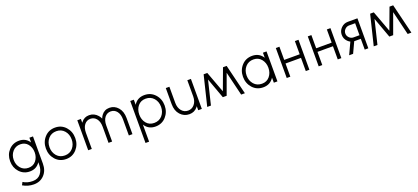

<svg xmlns="http://www.w3.org/2000/svg" viewBox="51 -1655 6556 3009"><g transform="rotate(-20 3329.5 -150.0)"><path d="M287 -452Q365 -452 411 -396Q458 -338 458 -256Q458 -175 411 -117Q365 -61 287 -61Q207 -61 158 -117Q108 -175 108 -256Q108 -337 158 -395Q208 -452 287 -452ZM287 -512Q183 -512 115 -438Q48 -365 48 -256Q48 -148 115 -75Q184 0 287 0Q387 0 445 -73Q448 -78 451.5 -82.5Q455 -87 458 -91V-46Q458 37 411 98Q365 157 277 157Q184 157 119 114L94 162Q180 212 277 212Q384 212 451 140Q518 69 518 -46V-500H458V-421Q455 -426 451.5 -430.5Q448 -435 445 -439Q387 -512 287 -512Z M888 -512Q781 -512 712 -436Q643 -360 643 -250Q643 -141 712 -64Q781 12 888 12Q994 12 1063 -64Q1132 -141 1132 -250Q1132 -360 1063 -436Q994 -512 888 -512ZM888 -452Q970 -452 1021 -394Q1072 -336 1072 -250Q1072 -165 1021 -106Q970 -48 888 -48Q805 -48 754 -106Q703 -165 703 -250Q703 -336 754 -394Q805 -452 888 -452Z M1995 0V-268Q1995 -379 1938 -445Q1880 -512 1795 -512Q1711 -512 1662 -446Q1653 -434 1645.5 -420.5Q1638 -407 1633 -391Q1619 -422 1599 -445Q1541 -512 1456 -512Q1373 -512 1324 -446Q1323 -444 1321 -441.5Q1319 -439 1317 -437V-500H1257V0H1317V-268Q1317 -354 1356 -403Q1395 -452 1456 -452Q1518 -452 1557 -403Q1596 -354 1596 -268V0H1656V-268Q1656 -354 1695 -403Q1734 -452 1795 -452Q1857 -452 1896 -403Q1935 -354 1935 -268V0Z M2200 -500V-415Q2204 -421 2208 -427Q2212 -433 2216 -438Q2275 -512 2378 -512Q2485 -512 2554 -436Q2623 -360 2623 -250Q2623 -141 2554 -64Q2485 12 2378 12Q2275 12 2216 -62Q2212 -67 2208 -73Q2204 -79 2200 -85V200H2140V-500ZM2378 -48Q2461 -48 2512 -106Q2563 -165 2563 -250Q2563 -336 2512 -394Q2461 -452 2378 -452Q2296 -452 2248 -394Q2200 -336 2200 -250Q2200 -165 2248 -106Q2296 -48 2378 -48Z M2733 -500V-232Q2733 -121 2793 -55Q2854 12 2943 12Q3030 12 3082 -54Q3084 -57 3087 -60.5Q3090 -64 3092 -68V0H3152V-500H3092V-232Q3092 -149 3049 -98Q3007 -48 2943 -48Q2878 -48 2836 -98Q2793 -149 2793 -232V-500Z M3524 -60H3588L3425 -500H3364ZM3242 0H3304L3425 -500H3364ZM3808 0H3870L3748 -500H3687ZM3524 -60H3588L3748 -500H3687Z M4353 -500V-415Q4349 -421 4345.5 -427Q4342 -433 4337 -438Q4278 -512 4175 -512Q4068 -512 3999 -436Q3930 -360 3930 -250Q3930 -141 3999 -64Q4068 12 4175 12Q4278 12 4337 -62Q4342 -67 4345.5 -73Q4349 -79 4353 -85V0H4413V-500ZM4175 -452Q4256 -452 4304 -394Q4328 -365 4340.5 -329.5Q4353 -294 4353 -250Q4353 -207 4340.5 -171Q4328 -135 4304 -106Q4256 -48 4175 -48Q4092 -48 4041 -106Q3990 -165 3990 -250Q3990 -336 4041 -394Q4092 -452 4175 -452Z M4568 0H4628V-220H4886V0H4946V-500H4886V-280H4628V-500H4568Z M5101 0H5161V-220H5419V0H5479V-500H5419V-280H5161V-500H5101Z M5700 -195 5609 0H5675L5759 -180Q5761 -180 5764 -180Q5767 -180 5769 -180H5869V0H5929V-500H5769Q5703 -500 5656 -453Q5609 -406 5609 -340Q5609 -274 5656 -227Q5676 -207 5700 -195ZM5869 -440V-240H5769Q5729 -240 5699 -270Q5669 -300 5669 -340Q5669 -381 5699 -411Q5728 -440 5769 -440Z M6301 -60H6365L6202 -500H6141ZM6019 0H6081L6202 -500H6141ZM6585 0H6647L6525 -500H6464ZM6301 -60H6365L6525 -500H6464Z"/></g></svg>

Font: Unageo Variable
Style: Regular
Weight: 300
Designer: Richard Sepsi
Foundry: Richard Sepsi
Version: Version 2.200